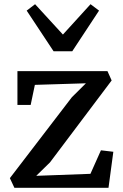

<svg xmlns="http://www.w3.org/2000/svg" viewBox="-20 -894 585 914"><path d="M389 -497.5 146 -490 126 -394.5H63V-555.5H491.5L511.5 -511L218 -121L152.5 -57L410.5 -66.5L460.5 -178.5L519.5 -171.5L496.5 0H48.5L27 -46L322 -431ZM235 -650 107 -843.5 147 -874 279.5 -729.5 411 -874 451.5 -843.5 324 -650Z"/></svg>

Font: Merriweather Medium
Style: Regular
Weight: 500
Version: Version 2.100